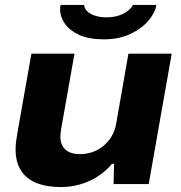

<svg xmlns="http://www.w3.org/2000/svg" viewBox="-20 -744 732 776"><path d="M227 12Q167 12 126 -5Q85 -22 64 -56Q43 -90 43 -141Q43 -156 45 -172Q47 -188 50 -205L107 -527H281L227 -222Q226 -214 225 -206.5Q224 -199 224 -192Q224 -168 233.5 -152.5Q243 -137 260.5 -129Q278 -121 303 -121Q330 -121 354 -129.5Q378 -138 397.5 -154Q417 -170 430.5 -192Q444 -214 449 -241L499 -527H674L581 0H439L441 -82H433Q406 -50 372 -29Q338 -8 301 2Q264 12 227 12ZM399 -585Q339 -585 300 -603Q261 -621 242 -648.5Q223 -676 223 -705Q223 -711 223.5 -715.5Q224 -720 225 -724H320Q321 -709 333.5 -697.5Q346 -686 366 -680Q386 -674 409 -674Q440 -674 462.5 -682Q485 -690 499 -702Q513 -714 517 -724H612Q607 -692 579.5 -660Q552 -628 506.5 -606.5Q461 -585 399 -585Z"/></svg>

Font: Archivo SemiExpanded ExtraBold
Style: Italic
Weight: 800
Width: 6
Italic angle: -10°
Designer: Hector Gatti
Foundry: Omnibus-Type
Version: Version 2.001